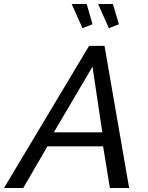

<svg xmlns="http://www.w3.org/2000/svg" viewBox="-67 -939 739 959"><path d="M378 -710H455L578 0H482L448 -208H170L49 0H-47ZM444 -278 395 -606 202 -278ZM423 -919H497L527 -818L477 -798ZM291 -919H366L395 -818L345 -798Z"/></svg>

Font: Raleway Thin Medium
Style: Italic
Weight: 500
Italic angle: -12°
Version: Version 4.026